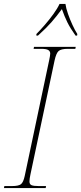

<svg xmlns="http://www.w3.org/2000/svg" viewBox="-32 -951 411 971"><path d="M-12 0 -10 -10H28Q62 -10 74 -19.5Q86 -29 93 -61L217 -648Q219 -659 220.5 -666.5Q222 -674 222 -680Q222 -692 212 -698Q202 -704 176 -704H138L140 -714H351L349 -704H311Q277 -704 264.5 -693Q252 -682 244 -645L122 -69Q117 -46 117 -33Q117 -19 127.5 -14.5Q138 -10 164 -10H201L199 0ZM152 -779Q171 -798 194.5 -825Q218 -852 238.5 -880.5Q259 -909 269 -931H299Q302 -909 312 -880.5Q322 -852 334.5 -825Q347 -798 359 -779L358 -771H350Q323 -809 308.5 -838.5Q294 -868 281 -905Q253 -867 227.5 -838Q202 -809 160 -771H152Z"/></svg>

Font: Noto Serif Display SemiCondensed Thin
Style: Italic
Weight: 100
Width: 4
Italic angle: -12°
Designer: Monotype Design Team
Foundry: Monotype Imaging Inc.
Version: Version 2.009